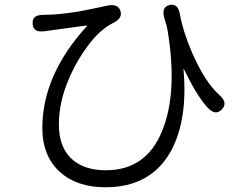

<svg xmlns="http://www.w3.org/2000/svg" viewBox="-20 -744 1040 812"><path d="M426 48Q306 48 234 -16Q159 -84 159 -203Q159 -426 347 -633Q350 -637 345 -636L169 -612Q120 -605 118 -643Q115 -681 161 -681Q166 -681 190 -682Q234 -683 311 -695Q334 -699 357 -704L433 -720Q478 -730 489 -699Q500 -667 459 -647Q408 -622 362 -564Q306 -492 272 -412Q229 -313 229 -218Q229 -116 290 -66Q341 -24 428 -24Q599 -24 666 -191Q732 -352 689 -614Q685 -636 678 -657L675 -667Q661 -714 697 -723Q733 -731 741 -683Q753 -614 790 -527Q845 -398 909 -341Q945 -309 918 -281Q891 -253 858 -289Q814 -336 758 -451Q756 -456 756 -451Q775 -240 704 -107Q619 48 426 48Z"/></svg>

Font: Resource Han Rounded JP Normal
Style: Regular
Weight: 350
Designer: Cyano Hao (round all glyphs); Ryoko NISHIZUKA 西塚涼子 (kana, bopomofo & ideographs); Paul D. Hunt (Latin, Greek & Cyrillic)
Foundry: Cyano Hao
Version: 0.990